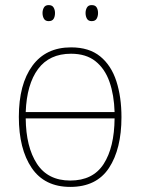

<svg xmlns="http://www.w3.org/2000/svg" viewBox="-20 -724 552 754"><path d="M457 -264Q457 -139 408 -64.5Q359 10 256 10Q155 10 104.5 -64.5Q54 -139 54 -265Q54 -393 107 -465.5Q160 -538 259 -538Q330 -538 373.5 -502.5Q417 -467 437 -405Q457 -343 457 -264ZM259 -513Q174 -513 129.5 -453Q85 -393 81 -284H430Q428 -351 410 -402.5Q392 -454 355 -483.5Q318 -513 259 -513ZM256 -15Q345 -15 387 -80Q429 -145 430 -259H81Q82 -147 125 -81Q168 -15 256 -15ZM147 -673Q147 -685 152.5 -694.5Q158 -704 171 -704Q185 -704 190.5 -694.5Q196 -685 196 -673Q196 -659 190.5 -650Q185 -641 171 -641Q158 -641 152.5 -650.5Q147 -660 147 -673ZM316 -673Q316 -685 321.5 -694.5Q327 -704 340 -704Q354 -704 359.5 -695Q365 -686 365 -673Q365 -660 359.5 -650.5Q354 -641 340 -641Q327 -641 321.5 -650.5Q316 -660 316 -673Z"/></svg>

Font: Noto Sans SemiCondensed Thin
Style: Regular
Weight: 100
Width: 4
Designer: Monotype Design Team
Foundry: Monotype Imaging Inc.
Version: Version 2.013; ttfautohint (v1.8.4.7-5d5b)